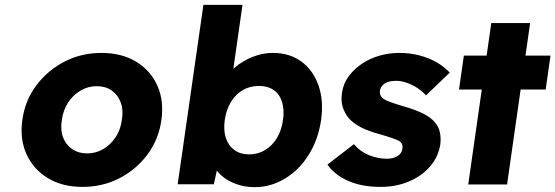

<svg xmlns="http://www.w3.org/2000/svg" viewBox="-20 -760 2288 791"><path d="M320 10Q237 10 177.5 -26Q118 -62 89.5 -124Q61 -186 72 -266Q83 -346 129.5 -408Q176 -470 245.5 -506Q315 -542 398 -542Q481 -542 540.5 -506Q600 -470 628 -408Q656 -346 645 -266Q634 -186 588 -124Q542 -62 472.5 -26Q403 10 320 10ZM339 -128Q375 -128 405.5 -146Q436 -164 456.5 -195Q477 -226 482 -266Q489 -306 477.5 -337.5Q466 -369 440.5 -387Q415 -405 379 -405Q343 -405 312 -387Q281 -369 260.5 -337.5Q240 -306 235 -266Q228 -226 239.5 -195Q251 -164 277 -146Q303 -128 339 -128Z M1029 11Q993 11 961.5 1Q930 -9 906 -26Q882 -43 868 -65.5Q854 -88 851 -112L888 -124L861 -1H712L818 -740H979L931 -404L899 -416Q909 -442 929.5 -464.5Q950 -487 978.5 -504.5Q1007 -522 1039 -532Q1071 -542 1104 -542Q1173 -542 1221.5 -506.5Q1270 -471 1292 -408.5Q1314 -346 1303 -266Q1291 -185 1252 -122.5Q1213 -60 1154.5 -24.5Q1096 11 1029 11ZM1007 -124Q1043 -124 1072.5 -142Q1102 -160 1121 -191.5Q1140 -223 1146 -266Q1152 -308 1142 -340Q1132 -372 1107.5 -389Q1083 -406 1047 -406Q1010 -406 980.5 -389Q951 -372 931.5 -340Q912 -308 906 -266Q900 -223 910.5 -191.5Q921 -160 945.5 -142Q970 -124 1007 -124Z M1548 10Q1470 10 1414 -15Q1358 -40 1329 -82L1438 -166Q1464 -135 1501 -120.5Q1538 -106 1573 -106Q1587 -106 1598.5 -109Q1610 -112 1618.5 -117.5Q1627 -123 1632 -130.5Q1637 -138 1638 -148Q1641 -168 1625 -179Q1616 -184 1596 -191Q1576 -198 1545 -207Q1499 -219 1467 -235.5Q1435 -252 1416 -274Q1399 -295 1391.5 -320.5Q1384 -346 1389 -378Q1394 -415 1416 -445Q1438 -475 1470.5 -497Q1503 -519 1543 -530.5Q1583 -542 1624 -542Q1668 -542 1707 -532Q1746 -522 1777.5 -504Q1809 -486 1833 -461L1735 -367Q1720 -384 1699.5 -397.5Q1679 -411 1656 -419Q1633 -427 1613 -427Q1598 -427 1586 -424.5Q1574 -422 1565.5 -416.5Q1557 -411 1552 -403.5Q1547 -396 1545 -386Q1544 -376 1548 -367Q1552 -358 1561 -352Q1570 -346 1591 -338.5Q1612 -331 1649 -320Q1694 -307 1725.5 -291Q1757 -275 1774 -253Q1788 -236 1792.5 -213.5Q1797 -191 1794 -165Q1786 -114 1752 -74.5Q1718 -35 1665 -12.5Q1612 10 1548 10Z M1909 0 2004 -665H2164L2069 0ZM1871 -391 1891 -531H2248L2228 -391Z"/></svg>

Font: Lexend
Style: Bold Italic
Weight: 700
Italic angle: -8.13011°
Designer: Bonnie Shaver-Troup, Thomas Jockin
Foundry: Lexend
Version: Version 1.007